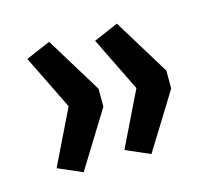

<svg xmlns="http://www.w3.org/2000/svg" viewBox="-65 -529 594 528"><g transform="rotate(-15 232.5 -265.5)"><path d="M113 -80 44 -110 120 -266 44 -421 114 -451 212 -291V-240ZM306 -80 237 -110 313 -266 237 -421 307 -451 405 -291V-240Z"/></g></svg>

Font: Nunito Sans SemiBold
Style: Regular
Weight: 600
Designer: Vernon Adams
Foundry: Vernon Adams
Version: Version 3.101; ttfautohint (v1.8.4.7-5d5b);gftools[0.9.27]